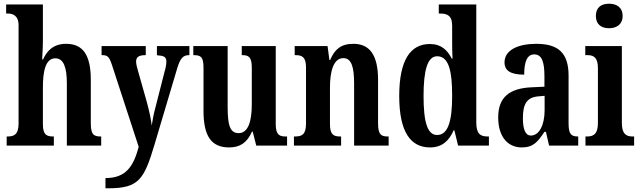

<svg xmlns="http://www.w3.org/2000/svg" viewBox="-20 -784 3450 1034"><path d="M16 0H270V-49H267C231 -49 211 -58 211 -115V-313C211 -400 225 -470 278 -470C323 -470 340 -420 340 -335V0H525V-49H523C486 -49 469 -58 469 -120V-354C469 -489 426 -548 336 -548C265 -548 231 -507 212 -464H207C208 -483 211 -528 211 -569V-760H13V-711H24C45 -711 80 -703 80 -648V-119C80 -58 54 -49 21 -49H16Z M548 175V230H563C727 230 756 183 812 -5L934 -415C951 -472 967 -487 998 -487H1000V-536H825V-487L829 -486C861 -484 876 -478 876 -453C876 -436 871 -413 866 -397L817 -205C808 -172 802 -141 797 -108C794 -137 785 -183 770 -237L725 -396C718 -419 713 -438 713 -453C713 -474 725 -487 762 -487H765V-536H527V-487H531C558 -487 568 -479 582 -437L727 7C699 110 660 175 548 175Z M1214 10C1271 10 1310 -14 1337 -75H1341L1360 0H1526V-49H1519C1488 -49 1465 -55 1465 -114V-536H1282V-487H1285C1316 -487 1336 -480 1336 -420V-223C1336 -129 1316 -67 1265 -67C1218 -67 1206 -112 1206 -207V-536H1021V-487H1024C1064 -487 1076 -475 1076 -417V-187C1076 -51 1118 10 1214 10Z M1563 0H1817V-49H1813C1777 -49 1757 -58 1757 -115V-313C1757 -394 1774 -471 1829 -471C1874 -471 1887 -420 1887 -335V0H2073V-49H2069C2033 -49 2016 -58 2016 -120V-354C2016 -489 1970 -548 1883 -548C1816 -548 1782 -518 1758 -461H1754L1744 -536H1567V-487H1571C1606 -487 1628 -478 1628 -421V-119C1628 -58 1605 -49 1568 -49H1563Z M2296 10C2360 10 2398 -25 2423 -82H2427L2447 0H2613V-49H2606C2566 -49 2545 -64 2545 -125V-760H2343V-711H2350C2385 -711 2415 -703 2415 -646V-577C2415 -539 2415 -499 2417 -468H2413C2390 -514 2356 -547 2295 -547C2190 -547 2130 -460 2130 -267C2130 -75 2190 10 2296 10ZM2334 -57C2282 -57 2261 -126 2261 -267C2261 -405 2282 -481 2334 -481C2396 -481 2415 -405 2415 -268C2415 -134 2394 -57 2334 -57Z M2790 10C2852 10 2876 -20 2912 -74H2920L2937 0H3094V-49H3091C3054 -49 3042 -65 3042 -120V-377C3042 -502 2983 -548 2868 -548C2771 -548 2697 -515 2697 -448C2697 -403 2731 -382 2803 -382C2803 -450 2818 -491 2857 -491C2899 -491 2912 -449 2912 -373V-317L2845 -314C2723 -309 2663 -260 2663 -152C2663 -41 2720 10 2790 10ZM2839 -54C2809 -54 2796 -89 2796 -147C2796 -222 2816 -260 2879 -265L2913 -268V-191C2913 -111 2884 -54 2839 -54Z M3260 -632C3300 -632 3333 -652 3333 -698C3333 -745 3300 -764 3260 -764C3219 -764 3189 -745 3189 -698C3189 -652 3219 -632 3260 -632ZM3133 0H3395V-49H3386C3352 -49 3329 -63 3329 -122V-536H3132V-487H3145C3178 -487 3200 -473 3200 -418V-121C3200 -63 3177 -49 3142 -49H3133Z"/></svg>

Font: Noto Serif Bengali ExtraCondensed
Style: Regular
Weight: 400
Width: 2
Designer: Juan Bruce, Universal Thirst, Indian Type Foundry and the Monotype Design Team.
Foundry: Monotype Imaging Inc.
Version: Version 2.003